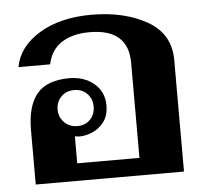

<svg xmlns="http://www.w3.org/2000/svg" viewBox="-45 -611 709 658"><g transform="rotate(-5 309.5 -281.5)"><path d="M52 -187Q52 -270 86.5 -311.5Q121 -353 198 -353Q249 -353 283 -324.5Q317 -296 317 -249Q317 -214 300 -192Q283 -170 259.5 -160.5Q236 -151 216 -151Q210 -151 200 -153V-60H414V-387Q414 -504 281 -504Q222 -504 184.5 -479.5Q147 -455 137 -406H28Q41 -476 113 -519.5Q185 -563 292 -563Q405 -563 483.5 -518.5Q562 -474 562 -384V0H52ZM273 -249Q273 -275 256 -293Q239 -311 212 -311Q183 -311 166 -293Q149 -275 149 -249Q149 -223 167 -205Q185 -187 212 -187Q239 -187 256 -204.5Q273 -222 273 -249Z"/></g></svg>

Font: Taviraj SemiBold
Style: Regular
Weight: 600
Designer: Katatrad Team
Foundry: CadsonDemak
Version: Version 1.001